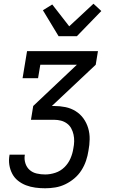

<svg xmlns="http://www.w3.org/2000/svg" viewBox="-20 -794 640 1029"><path d="M222 215Q195 215 169 211.5Q143 208 119.5 199Q96 190 76.5 174.5Q57 159 45.5 137Q34 115 30 89.5Q26 64 31 37V35H113V36Q109 59 116 81Q123 103 139 117Q155 131 177 136Q199 141 222 141Q249 141 276.5 132Q304 123 325 102.5Q346 82 357.5 55.5Q369 29 373 2Q377 -17 377.5 -36Q378 -55 374 -73Q370 -91 361.5 -106.5Q353 -122 338.5 -132.5Q324 -143 306.5 -147.5Q289 -152 270 -152H146L158 -226L392 -447H196L184 -375H101L125 -520H505L493 -447L258 -226H269Q301 -226 330.5 -220Q360 -214 385 -198.5Q410 -183 427 -159.5Q444 -136 452.5 -107.5Q461 -79 460.5 -48Q460 -17 454 14Q450 41 441 67.5Q432 94 416.5 118.5Q401 143 378.5 162Q356 181 330 193.5Q304 206 276.5 210.5Q249 215 222 215ZM294 -600 210 -739 260 -770 351 -653 481 -774 523 -735 392 -600Z"/></svg>

Font: Iosevka Plex Etoile
Style: Italic
Weight: 400
Italic angle: -9°
Designer: Belleve Invis
Foundry: Belleve Invis
Version: Version 25.1.1; ttfautohint (v1.8.4)